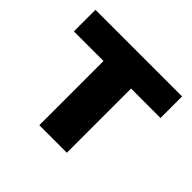

<svg xmlns="http://www.w3.org/2000/svg" viewBox="-126 -647 793 793"><g transform="rotate(45 270.0 -250.5)"><path d="M190 0V-375H17V-501H523V-375H351V0Z"/></g></svg>

Font: Nunito Sans 8pt ExtraBold
Style: Regular
Weight: 800
Version: Version 3.101;gftools[0.9.27]